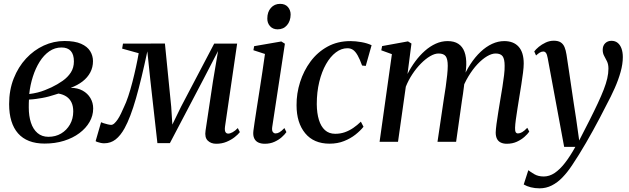

<svg xmlns="http://www.w3.org/2000/svg" viewBox="-20 -754 3346 1021"><path d="M217 9.5Q170.5 9.5 135 -4.2Q99.5 -18 76 -44.8Q52.5 -71.5 40.5 -110.5Q28.5 -149.5 28.5 -200.5Q28.5 -275 52.8 -336.5Q77 -398 118.5 -442.8Q160 -487.5 212.8 -511.8Q265.5 -536 323 -536Q378 -536 411.2 -521.2Q444.5 -506.5 459.5 -482Q474.5 -457.5 474.5 -429Q474.5 -396 460 -368.8Q445.5 -341.5 419 -321Q392.5 -300.5 356 -287Q392.5 -287 419.2 -272.2Q446 -257.5 460.8 -232.5Q475.5 -207.5 475.5 -177Q475.5 -139 456.2 -105.5Q437 -72 402.2 -46Q367.5 -20 320.2 -5.2Q273 9.5 217 9.5ZM237.5 -26.5Q275.5 -26.5 305 -44Q334.5 -61.5 352 -92Q369.5 -122.5 369.5 -161.5Q369.5 -189 360.5 -208.5Q351.5 -228 334 -240Q316.5 -252 291 -256.5Q282.5 -254 269.5 -249.8Q256.5 -245.5 240 -241Q223.5 -236.5 204 -233Q189 -230.5 172 -228Q155 -225.5 134 -224.5Q133.5 -215 133.2 -205.2Q133 -195.5 133 -182Q133 -137 144.5 -101.8Q156 -66.5 179.5 -46.5Q203 -26.5 237.5 -26.5ZM135.5 -254Q159.5 -257 180.2 -262.2Q201 -267.5 219.2 -274.8Q237.5 -282 253.5 -289.5Q286 -305 313.2 -324.2Q340.5 -343.5 356.8 -368.8Q373 -394 373 -427.5Q373 -464 356.5 -482.8Q340 -501.5 307 -501.5Q271.5 -501.5 242.2 -481.2Q213 -461 191 -426Q169 -391 154.8 -346.5Q140.5 -302 135.5 -254Z M1130 10.5Q1102 10.5 1084.8 -6.2Q1067.5 -23 1073 -59L1112.5 -322L1139.5 -482.5L1062.5 -334L883.5 7H817L779.5 -327.5L763.5 -481Q748 -408 733 -345.5Q718 -283 703.2 -231.5Q688.5 -180 673.2 -140Q658 -100 642.5 -72Q621 -33 594.8 -12.5Q568.5 8 533.5 8Q525.5 8 515.8 6Q506 4 498.2 1.2Q490.5 -1.5 488.5 -3.5L517.5 -104Q521 -102 531 -98.8Q541 -95.5 552.5 -92.8Q564 -90 571 -90Q579.5 -90 588.2 -98Q597 -106 606 -119.2Q615 -132.5 623.2 -149.8Q631.5 -167 639.5 -185.5Q650.5 -207.5 662 -242Q673.5 -276.5 684 -317.2Q694.5 -358 703.2 -398.2Q712 -438.5 717.5 -471L629.5 -495.5L634 -522L857 -522.5L890.5 -186L896.5 -91.5L942.5 -186L1119 -522H1241L1176.5 -80.5Q1175 -69.5 1176 -61.2Q1177 -53 1181.5 -48.2Q1186 -43.5 1193 -43.5Q1203.5 -43.5 1217.2 -51Q1231 -58.5 1244.5 -73L1255.5 -51.5Q1246.5 -39.5 1228.2 -25Q1210 -10.5 1185 0Q1160 10.5 1130 10.5Z M1388 10.5Q1368.5 10.5 1353.8 3.8Q1339 -3 1331.8 -18.5Q1324.5 -34 1327.5 -58.5Q1329 -72 1333.8 -103.2Q1338.5 -134.5 1345.2 -178Q1352 -221.5 1359.8 -271.2Q1367.5 -321 1375.2 -371.5Q1383 -422 1389 -467L1327.5 -487L1331.5 -508.5L1476 -533.5L1495 -521.5L1427.5 -78Q1425 -59.5 1431 -52Q1437 -44.5 1445 -44.5Q1455.5 -44.5 1466 -50.5Q1476.5 -56.5 1492.5 -73L1503 -51.5Q1494.5 -39 1478.2 -24.5Q1462 -10 1439.2 0.2Q1416.5 10.5 1388 10.5ZM1456.5 -598Q1431 -598 1416 -614.8Q1401 -631.5 1401.5 -656Q1401.5 -690.5 1420.5 -712Q1439.5 -733.5 1469.5 -733.5Q1496.5 -733.5 1511 -716.8Q1525.5 -700 1525.5 -676.5Q1525 -642 1506.2 -620Q1487.5 -598 1456.5 -598Z M1732.5 10Q1648.5 10 1602.8 -45.5Q1557 -101 1557 -194.5Q1556.5 -257 1575.8 -317.5Q1595 -378 1631.5 -427.2Q1668 -476.5 1721.5 -506Q1775 -535.5 1843.5 -535.5Q1870.5 -535.5 1901.8 -530Q1933 -524.5 1956 -513.5L1925 -403.5L1905.5 -405.5Q1893.5 -439 1882 -459.2Q1870.5 -479.5 1857.8 -488.5Q1845 -497.5 1827.5 -497.5Q1795 -497.5 1765.8 -475.2Q1736.5 -453 1713.8 -413Q1691 -373 1677.8 -318.8Q1664.5 -264.5 1664.5 -200Q1665 -152 1675.8 -116.8Q1686.5 -81.5 1708 -62Q1729.5 -42.5 1762.5 -42.5Q1790 -42.5 1813.5 -50.8Q1837 -59 1858.2 -73.5Q1879.5 -88 1899 -107L1913 -80Q1896.5 -59 1870.2 -38.2Q1844 -17.5 1809.5 -3.8Q1775 10 1732.5 10Z M2168 -522.5 2147 -360.5Q2165 -396 2188.5 -427.8Q2212 -459.5 2239.5 -483.8Q2267 -508 2297.5 -521.8Q2328 -535.5 2360.5 -535.5Q2395 -535.5 2417.2 -521Q2439.5 -506.5 2450 -478.2Q2460.5 -450 2459.5 -408Q2459.5 -401 2458.2 -388.5Q2457 -376 2455 -360.5Q2453 -345 2450.5 -328L2437.5 -327Q2456.5 -374.5 2481.5 -412.8Q2506.5 -451 2535.8 -478.5Q2565 -506 2597 -520.8Q2629 -535.5 2661.5 -535.5Q2711 -535.5 2738 -505.5Q2765 -475.5 2765 -416Q2765 -396.5 2761.2 -367Q2757.5 -337.5 2752.2 -304Q2747 -270.5 2741.5 -237.5Q2736.5 -208 2731.8 -177Q2727 -146 2723.2 -119Q2719.5 -92 2719 -74.5Q2718.5 -58.5 2722.2 -51.5Q2726 -44.5 2734.5 -44.5Q2744.5 -44.5 2756.5 -51.2Q2768.5 -58 2784 -74.5L2794.5 -54Q2786 -41.5 2769.2 -26.5Q2752.5 -11.5 2728.8 -0.5Q2705 10.5 2675 10.5Q2656.5 10.5 2643 4Q2629.5 -2.5 2622.8 -15.8Q2616 -29 2616 -49.5Q2616.5 -65.5 2620.2 -94.5Q2624 -123.5 2629.8 -158.5Q2635.5 -193.5 2641 -227Q2646.5 -259.5 2651.8 -292.2Q2657 -325 2660.5 -354.2Q2664 -383.5 2663.5 -404.5Q2663.5 -440 2652.8 -454.8Q2642 -469.5 2615.5 -469.5Q2595 -469.5 2570 -454.8Q2545 -440 2519.2 -412.8Q2493.5 -385.5 2470.8 -347.8Q2448 -310 2432 -264.5L2451.5 -331.5Q2449.5 -313.5 2447.2 -294.2Q2445 -275 2442.2 -256Q2439.5 -237 2436.5 -219L2405.5 0H2306.5L2340 -226.5Q2345.5 -259 2350.2 -292.2Q2355 -325.5 2358 -355Q2361 -384.5 2361 -404Q2361 -440 2350.2 -454.8Q2339.5 -469.5 2312 -469.5Q2291.5 -469.5 2267.2 -455.2Q2243 -441 2218.5 -416.2Q2194 -391.5 2173 -359.8Q2152 -328 2138 -293L2096.5 0H1998.5L2064 -466L2007.5 -486.5L2012 -509L2149.5 -534Z M2892.5 -445Q2889 -464.5 2883.5 -472.2Q2878 -480 2869 -480Q2859.5 -480 2850.5 -474.5Q2841.5 -469 2830.5 -459L2821 -480.5Q2829.5 -492 2845.2 -505Q2861 -518 2881.8 -527.8Q2902.5 -537.5 2925 -537.5Q2948.5 -537.5 2962 -528.5Q2975.5 -519.5 2982.2 -503Q2989 -486.5 2992.5 -463.5Q2998.5 -423.5 3005 -380.8Q3011.5 -338 3017.8 -294Q3024 -250 3030.8 -206.2Q3037.5 -162.5 3044 -120.5L3060 -7L3114.5 -113.5Q3140.5 -165 3159.2 -205.2Q3178 -245.5 3190.5 -277.8Q3203 -310 3209.2 -337Q3215.5 -364 3215.5 -389Q3215.5 -412 3207.8 -427.8Q3200 -443.5 3192.5 -457.2Q3185 -471 3185 -489Q3185 -511 3198.2 -524Q3211.5 -537 3231.5 -537Q3251.5 -537 3265 -525.8Q3278.5 -514.5 3285.2 -495.2Q3292 -476 3292 -450.5Q3292 -413.5 3280.2 -371.5Q3268.5 -329.5 3248.8 -285Q3229 -240.5 3204.5 -195Q3188.5 -163 3170.5 -129Q3152.5 -95 3133.8 -60.8Q3115 -26.5 3096 6Q3077 38.5 3058.5 68.5Q3040 98.5 3023 123.5Q2998 161.5 2971.2 189.2Q2944.5 217 2914.2 232.2Q2884 247.5 2849.5 247.5Q2824.5 247.5 2802.8 242Q2781 236.5 2765 227L2789.5 151Q2800.5 160 2821.2 172.2Q2842 184.5 2871.5 184.5Q2901.5 184.5 2929.2 166Q2957 147.5 2984.2 112.5Q3011.5 77.5 3039.5 27H2980Z"/></svg>

Font: Merriweather 96pt
Style: Italic
Weight: 400
Italic angle: -7.8°
Version: Version 2.101